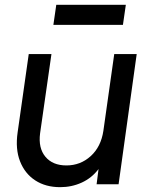

<svg xmlns="http://www.w3.org/2000/svg" viewBox="-20 -763 621 795"><path d="M229 12Q169 12 126 -16Q83 -44 63 -95Q43 -146 53 -215L99 -539H193L146 -211Q138 -150 168 -114Q198 -78 255 -78Q313 -78 355.5 -116.5Q398 -155 408 -221L453 -539H546L471 0H380L388 -63Q360 -26 318.5 -7Q277 12 229 12ZM201 -660 213 -743H501L489 -660Z"/></svg>

Font: Plus Jakarta Sans Medium
Style: Italic
Weight: 500
Italic angle: -8°
Designer: Gumpita Rahayu
Foundry: Tokotype
Version: Version 2.071; ttfautohint (v1.8.4.7-5d5b);gftools[0.9.29]